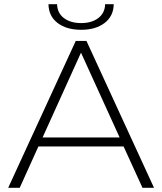

<svg xmlns="http://www.w3.org/2000/svg" viewBox="-20 -895 773 915"><path d="M569 -197H163L74 0H19L341 -700H392L714 0H659ZM550 -240 366 -644 183 -240ZM367 -753Q297 -753 254.5 -785.5Q212 -818 211 -875H252Q253 -833 284.5 -809Q316 -785 367 -785Q417 -785 448.5 -809Q480 -833 481 -875H522Q521 -818 478.5 -785.5Q436 -753 367 -753Z"/></svg>

Font: Hilab Light
Style: Regular
Weight: 300
Designer: Cristianderson Lima
Foundry: Cristianderson
Version: Version 1.0